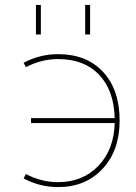

<svg xmlns="http://www.w3.org/2000/svg" viewBox="-20 -750 552 780"><path d="M326 -610V-730H346V-610ZM126 -610V-730H146V-610ZM106 -250V-270H446Q443 -383 382.5 -446.5Q322 -510 216 -510Q148 -510 85 -477L76 -495Q142 -530 216 -530Q332 -530 399 -457.5Q466 -385 466 -260Q466 -139 397 -64.5Q328 10 216 10Q142 10 76 -25L85 -43Q148 -10 216 -10Q316 -10 379.5 -76Q443 -142 446 -250Z"/></svg>

Font: Mplus 1p Thin
Style: Regular
Weight: 250
Version: Version 1.061